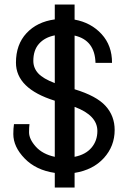

<svg xmlns="http://www.w3.org/2000/svg" viewBox="-20 -755 579 852"><path d="M223.1 -734.9H311V-668Q383.8 -654.8 430.7 -603.8Q477.5 -552.7 477.1 -476.1H403.8Q400.9 -576.7 311 -597.2V-358.9Q407.7 -329.6 448.2 -285.2Q488.8 -240.7 488.8 -178.2Q488.8 -106.4 440.9 -53.7Q393.1 -1 311 12.2V77.1H223.1V12.2Q139.6 0 89.4 -51.8Q39.1 -103.5 39.1 -160.2Q39.1 -185.5 42 -204.1H110.8Q108.9 -189.9 108.9 -168Q108.9 -137.7 138.9 -104.2Q168.9 -70.8 223.1 -59.1V-308.1Q50.8 -361.8 50.8 -477.1Q50.8 -557.6 97.7 -607.9Q144.5 -658.2 223.1 -668.9ZM127.9 -484.9Q127.9 -453.1 149.7 -429.4Q171.4 -405.8 223.1 -386.2V-598.1Q178.7 -589.4 153.3 -561Q127.9 -532.7 127.9 -484.9ZM311 -59.1Q359.9 -68.8 386 -99.6Q412.1 -130.4 412.1 -173.8Q412.1 -243.2 311 -280.8Z"/></svg>

Font: Human Sans
Style: Regular
Weight: 400
Designer: Tim Radville
Foundry: Continuum
Version: Version 1.000;FEAKit 1.0